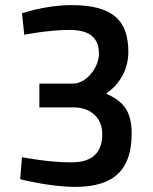

<svg xmlns="http://www.w3.org/2000/svg" viewBox="-20 -722 600 751"><path d="M75 -586C75 -586 169 -605 252 -605C333 -605 367 -572 367 -512C367 -454 314 -395 267 -395H134V-302H267C332 -302 380 -264 380 -197C380 -125 341 -87 260 -87C176 -86 66 -107 66 -107L59 -21C59 -21 174 9 275 9C431 9 495 -63 495 -200C495 -296 455 -328 395 -356C431 -380 482 -433 482 -519C482 -639 425 -702 259 -702C159 -702 66 -670 66 -670L75 -586Z"/></svg>

Font: RazerF5 SemiBold
Style: Regular
Weight: 600
Foundry: Razer Inc.
Version: Version 2